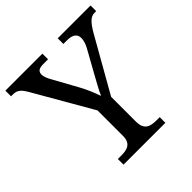

<svg xmlns="http://www.w3.org/2000/svg" viewBox="-193 -862 1009 1009"><g transform="rotate(-45 311.5 -357.0)"><path d="M159 0H470V-42H447C402 -42 365 -51 365 -114V-298L533 -594C567 -654 588 -672 616 -672H628V-714H384V-672H413C451 -672 473 -657 473 -628C473 -612 468 -591 455 -568L391 -453C368 -411 343 -367 331 -339C320 -370 304 -412 281 -453L207 -587C199 -601 189 -621 189 -640C189 -657 197 -672 233 -672H270V-714H-5V-672H8C42 -672 57 -657 79 -619L264 -298V-109C264 -50 226 -42 182 -42H159Z"/></g></svg>

Font: Noto Fangsong KSS Rotated
Style: Regular
Weight: 400
Designer: LIU Zhao, ZHANG Congyu, Kushim JIANG
Foundry: Guyu Beijing Co. Ltd.
Version: Version 1.000;November 16, 2022;FontCreator 11.5.0.2427 64-b